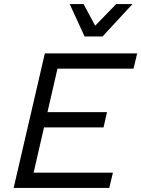

<svg xmlns="http://www.w3.org/2000/svg" viewBox="-20 -922 693 942"><path d="M47 0 200 -660H653L635 -585H262L213 -372H505L488 -297H196L145 -75H534L516 0ZM395 -743 322 -902H390L447 -796L550 -902H630L483 -743Z"/></svg>

Font: Work Sans
Style: Italic
Weight: 400
Italic angle: -13°
Designer: Wei Huang
Foundry: Wei Huang
Version: Version 2.012